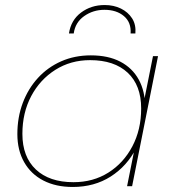

<svg xmlns="http://www.w3.org/2000/svg" viewBox="-20 -740 711 763"><path d="M269 3Q202 3 152.5 -22.5Q103 -48 76 -95.5Q49 -143 49 -207Q49 -274 70.5 -331Q92 -388 131 -430.5Q170 -473 223.5 -496.5Q277 -520 341 -520Q410 -520 458 -495Q506 -470 531.5 -423.5Q557 -377 557 -312Q558 -223 521.5 -151.5Q485 -80 420 -38.5Q355 3 269 3ZM272 -16Q350 -16 410.5 -54Q471 -92 506 -158.5Q541 -225 541 -309Q541 -401 487.5 -451Q434 -501 338 -501Q261 -501 200 -462.5Q139 -424 104 -358Q69 -292 69 -208Q69 -117 122.5 -66.5Q176 -16 272 -16ZM485 0 521 -180 547 -250 550 -327 588 -517H608L505 0ZM254 -607Q262 -660 302 -690Q342 -720 396 -720Q432 -720 460.5 -706Q489 -692 505 -667Q521 -642 518 -607H499Q502 -651 472.5 -676Q443 -701 395 -701Q350 -701 314.5 -676Q279 -651 273 -607Z"/></svg>

Font: Montserrat Thin Thin
Style: Italic
Weight: 250
Italic angle: -11.3°
Version: Version 9.000